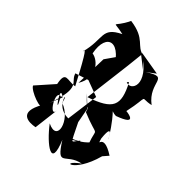

<svg xmlns="http://www.w3.org/2000/svg" viewBox="-122 -892 1295 1295"><g transform="rotate(-45 525.5 -245.0)"><path d="M922 -61 951 -232C822 -33 709 -107 738 -164L749 -153C596 -73 541 -99 479 -280C632 -262 784 -240 936 -225L874 -145L943 -211C957 -292 1030 -279 1051 -435C926 -494 974 -533 946 -414C879 -550 835 -476 674 -520C699 -520 716 -518 472 -390C460 -457 507 -509 397 -487L275 -595C240 -580 186 -432 228 -457C77 -545 77 -440 88 -384L270 -362C187 -366 365 -476 356 -411C197 -321 433 -493 359 -397L271 -433C501 -350 468 -434 535 -451L565 -357L521 -239L286 -270C284 -406 448 -400 331 -373C289 -250 111 -206 174 -335C58 -247 -43 -113 156 -196C-9 -92 110 -118 135 10C44 -118 43 12 267 72L305 105C398 -40 268 8 347 -17C517 -35 334 39 385 18C581 -107 525 -117 525 -54C581 100 597 -9 598 -28C790 14 724 -39 747 64C845 -67 974 28 876 -122ZM204 -150C163 -229 232 -80 237 -107C188 -151 159 -127 316 -205L423 -225L495 -301C377 -195 471 -241 400 -216C322 -28 394 -99 264 -52L328 -12C181 -103 225 -206 174 -163ZM829 -319 736 -384 504 -391C618 -322 704 -405 712 -464C884 -498 916 -373 707 -273Z"/></g></svg>

Font: Asimov Silicon
Style: Regular
Weight: 400
Designer: Google
Version: Version 2.000980; 2014